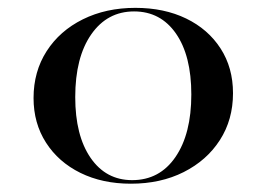

<svg xmlns="http://www.w3.org/2000/svg" viewBox="-20 -447 664 479"><path d="M306.5 11.3Q235.5 11.3 180.6 -15.7Q125.8 -42.7 94.8 -91.1Q63.7 -139.5 63.7 -202.4Q63.7 -268.5 96.4 -319.4Q129 -370.2 186.7 -398.8Q244.4 -427.4 317.7 -427.4Q389.5 -427.4 444.4 -400.8Q499.2 -374.2 530.2 -326.2Q561.3 -278.2 561.3 -214.5Q561.3 -148.4 528.6 -97.6Q496 -46.8 438.3 -17.7Q380.6 11.3 306.5 11.3ZM309.7 2.4Q378.2 2.4 417.7 -55.2Q457.3 -112.9 457.3 -211.3Q457.3 -308.1 419 -363.3Q380.6 -418.5 314.5 -418.5Q247.6 -418.5 207.7 -361.3Q167.7 -304 167.7 -204.8Q167.7 -108.9 206 -53.2Q244.4 2.4 309.7 2.4Z"/></svg>

Font: Playfair 144pt SemiExpanded SemiBold
Style: Regular
Weight: 600
Width: 6
Designer: Claus Eggers Sørensen
Foundry: Claus Eggers Sørensen
Version: Version 2.203